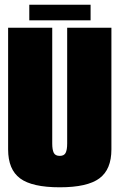

<svg xmlns="http://www.w3.org/2000/svg" viewBox="-20 -793 508 816"><path d="M234 3Q351 3 402.2 -34.8Q453.5 -72.5 453.5 -158V-675H265.5V-183Q265.5 -156.5 259 -143.5Q252.5 -130.5 234 -130.5Q215 -130.5 208.5 -143.5Q202 -156.5 202 -183V-675H14.5V-158Q14.5 -72.5 65.5 -34.8Q116.5 3 234 3ZM104.5 -706.5H365V-773H104.5Z"/></svg>

Font: Anybody ExtraCondensed Black
Style: Regular
Weight: 900
Width: 2
Version: Version 1.113;gftools[0.9.25]